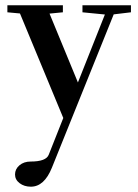

<svg xmlns="http://www.w3.org/2000/svg" viewBox="-20 -434 519 723"><path d="M96.2 269Q71.3 269 54 255.9Q36.6 242.7 36.6 223.1Q36.6 202.6 53.2 188.5Q69.8 174.3 95.7 174.3Q153.8 174.3 163.6 148.4L218.3 10.3L55.2 -383.3L7.8 -387.7V-414.1H216.8V-387.7L166.5 -382.8L273.4 -123.5L375 -379.4L290.5 -387.7V-414.1H473.1V-387.7L408.2 -379.9L175.3 197.8Q146.5 269 96.2 269Z"/></svg>

Font: Elstob 18pt SemiBold
Style: Regular
Weight: 600
Designer: Peter S. Baker
Version: Version 1.015